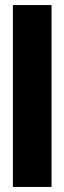

<svg xmlns="http://www.w3.org/2000/svg" viewBox="-20 -740 254 760"><path d="M31 0V-720H184V0Z"/></svg>

Font: Orbitron Black
Style: Regular
Weight: 900
Designer: Matt McInerney
Foundry: The League of Moveable Type
Version: Version 2.001